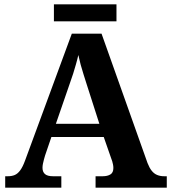

<svg xmlns="http://www.w3.org/2000/svg" viewBox="-20 -870 793 890"><path d="M4.1 0V-53H16.1Q34.4 -53 48.1 -58.7Q61.8 -64.4 73.6 -80.3Q85.3 -96.1 96.2 -125.8L312.9 -714H450.7L663.9 -114.1Q672.5 -92 683.2 -78.5Q694 -64.9 708.4 -59Q722.9 -53 741.3 -53H753.1V0H423V-53H455.9Q477.8 -53 491.6 -61.3Q505.5 -69.6 505.5 -91.2Q505.5 -99.5 503.9 -107.3Q502.3 -115.1 500.2 -122.5Q498.1 -129.9 495.7 -135.1L460.9 -234.9H218.2L188.9 -149.1Q186.5 -141.1 183.7 -130.8Q180.8 -120.4 178.9 -110.5Q177 -100.5 177 -92.2Q177 -73 188.6 -63Q200.2 -53 226.2 -53H264.3V0ZM239 -296H440.6L381.5 -480.2Q374.4 -503.3 367.2 -525.4Q360.1 -547.4 354 -569.8Q348 -592.2 343.1 -615Q338.1 -592.8 331.9 -571.4Q325.7 -550.1 319.2 -528.8Q312.6 -507.5 304.1 -484.6ZM229.9 -771.1V-849.9H519.9V-771.1Z"/></svg>

Font: Noto Serif Ethiopic
Style: Regular
Weight: 400
Designer: Monotype Design Team
Foundry: Monotype Imaging Inc.
Version: Version 2.102